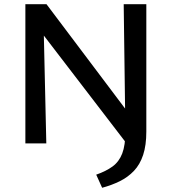

<svg xmlns="http://www.w3.org/2000/svg" viewBox="-20 -678 812 908"><path d="M579 1 135 -578 136 -658H200L624 -95ZM100 0V-658H184L199 0ZM463 210 435 148Q481 132 512 109.5Q543 87 558 48Q573 9 573 -56L565 -658H672V-56Q672 9 657 54.5Q642 100 613.5 130Q585 160 546.5 179Q508 198 463 210Z"/></svg>

Font: Ysabeau SemiBold
Style: Regular
Weight: 600
Designer: Christian Thalmann (Catharsis Fonts)
Version: Version 2.000;gftools[0.9.27.dev2+g8671c4b]